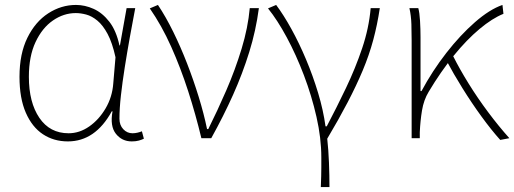

<svg xmlns="http://www.w3.org/2000/svg" viewBox="-20 -560 2084 778"><path d="M255 13Q198 13 154 -16Q110 -45 84.5 -103.5Q59 -162 59 -249Q59 -342 91 -407Q123 -472 175.5 -506Q228 -540 288 -540Q324 -540 359.5 -524Q395 -508 423 -472Q451 -436 464 -376H466L493 -527H528Q517 -470 506 -408.5Q495 -347 485.5 -287Q476 -227 470 -173.5Q464 -120 464 -79Q464 -53 479.5 -36.5Q495 -20 517 -20Q527 -20 537.5 -22.5Q548 -25 555 -28L563 2Q555 6 543 9.5Q531 13 514 13Q474 13 449.5 -18Q425 -49 436 -109H433Q366 13 255 13ZM258 -20Q302 -20 341.5 -47.5Q381 -75 408 -121Q435 -167 439 -222L448 -328Q435 -387 416 -422.5Q397 -458 374.5 -476.5Q352 -495 329.5 -501Q307 -507 287 -507Q238 -507 194.5 -477Q151 -447 124 -389.5Q97 -332 97 -249Q97 -145 139.5 -82.5Q182 -20 258 -20Z M796 0Q773 -96 742.5 -190.5Q712 -285 673.5 -371Q635 -457 587 -526L620 -540Q652 -492 682 -431Q712 -370 738 -303Q764 -236 785 -168Q806 -100 819 -37H824Q861 -111 897 -194Q933 -277 959 -362.5Q985 -448 992 -527H1029Q1017 -436 990 -349Q963 -262 924.5 -176Q886 -90 836 0Z M1280 198Q1281 172 1281.5 154Q1282 136 1282 118.5Q1282 101 1282 78Q1282 0 1262.5 -86Q1243 -172 1211.5 -255Q1180 -338 1142 -408.5Q1104 -479 1066 -526L1099 -540Q1129 -500 1160.5 -443Q1192 -386 1220 -319.5Q1248 -253 1269 -183.5Q1290 -114 1299 -48H1304Q1344 -124 1382 -203.5Q1420 -283 1447.5 -364.5Q1475 -446 1482 -527H1519Q1509 -460 1492.5 -398.5Q1476 -337 1450 -275Q1424 -213 1388.5 -145Q1353 -77 1306 2Q1311 47 1313 99Q1315 151 1315 198Z M1648 0V-396Q1648 -428 1647 -462Q1646 -496 1639 -527H1675Q1680 -509 1682 -475.5Q1684 -442 1684 -409V-191H1688Q1732 -273 1788.5 -345.5Q1845 -418 1904.5 -470Q1964 -522 2016 -540L2020 -504Q1975 -486 1923 -442.5Q1871 -399 1818.5 -334.5Q1766 -270 1717 -188Q1697 -155 1690 -112.5Q1683 -70 1681 -24V0ZM2007 7Q1971 -33 1931 -88Q1891 -143 1854 -202.5Q1817 -262 1790 -313L1816 -333Q1842 -281 1878.5 -222Q1915 -163 1958 -105.5Q2001 -48 2044 0Z"/></svg>

Font: Noto Sans TC
Style: Regular
Weight: 100
Designer: Ryoko NISHIZUKA 西塚涼子 (kana, bopomofo & ideographs); Paul D. Hunt (Latin, Greek & Cyrillic); Sandoll Communications 산돌커뮤니
Foundry: Adobe
Version: Version 2.004;hotconv 1.0.118;makeotfexe 2.5.65603